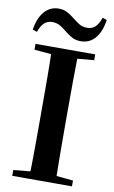

<svg xmlns="http://www.w3.org/2000/svg" viewBox="-103 -1008 632 1061"><g transform="rotate(10 213.0 -477.5)"><path d="M16.5 -815.6Q26.6 -882.2 58.6 -918.4Q90.6 -954.7 138 -954.7Q165.8 -954.7 186.1 -943.9Q206.3 -933.1 223.8 -919Q242.5 -904.2 262.4 -890.8Q282.4 -877.4 310.3 -877.4Q339 -877.4 357 -895.8Q375 -914.1 385.3 -947L409.7 -938.5Q400 -871.2 368.4 -834.7Q336.8 -798.2 288.4 -798.2Q259.6 -798.2 239.7 -808.9Q219.9 -819.6 202.9 -833.4Q185.1 -848.2 164.4 -861.8Q143.6 -875.5 114.9 -875.5Q89.1 -875.5 70.7 -858.1Q52.4 -840.8 41.4 -807.1ZM45.1 0V-32.6L198.2 -47.3H226L380.1 -32.6V0ZM138.6 0Q141.4 -85.2 141.7 -171.8Q142.1 -258.5 142.1 -346.1V-393.6Q142.1 -481.3 141.7 -567.7Q141.4 -654.1 138.6 -740.5H287Q285.3 -655.6 284.8 -568.4Q284.3 -481.3 284.3 -393.6V-346.9Q284.3 -259.9 284.8 -173.3Q285.3 -86.6 287 0ZM45.1 -707.9V-740.5H380.1V-707.9L226 -694.2H198.2Z"/></g></svg>

Font: Noto Serif HK ExtraLight
Style: Regular
Weight: 200
Designer: Ryoko NISHIZUKA 西塚涼子 (kana & ideographs); Frank Grießhammer (Latin, Greek & Cyrillic); Wenlong ZHANG 张文龙 (bopomofo); San
Foundry: Adobe
Version: Version 2.002-H1;hotconv 1.1.0;makeotfexe 2.6.0